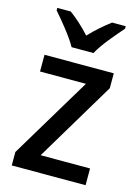

<svg xmlns="http://www.w3.org/2000/svg" viewBox="-117 -832 651 897"><g transform="rotate(15 209.0 -383.0)"><path d="M158 -606H264C287 -651 343 -715 377 -754V-766H311C277 -740 245 -713 210 -676C178 -711 142 -744 111 -766H46V-754C81 -714 134 -650 158 -606ZM388 0V-81H149L380 -467V-539H45V-458H267L31 -65V0Z"/></g></svg>

Font: Noto Sans Myanmar SemiCondensed Medium
Style: Regular
Weight: 500
Width: 4
Designer: Monotype Design Team
Foundry: Monotype Imaging Inc.
Version: Version 2.107